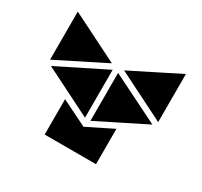

<svg xmlns="http://www.w3.org/2000/svg" viewBox="-142 -880 1130 1072"><g transform="rotate(30 422.5 -343.5)"><path d="M405 -194 96 -349 405 -503ZM588 0H257V-228L423 -146L588 -228ZM771 -377 462 -532 771 -687ZM440 -194V-503L750 -349ZM74 -377V-687L383 -532Z"/></g></svg>

Font: Geotalism
Style: Regular
Weight: 400
Designer: GGBotNet
Foundry: GGBotNet
Version: 1.00